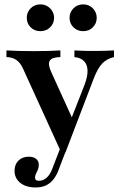

<svg xmlns="http://www.w3.org/2000/svg" viewBox="-20 -643 544 861"><path d="M254.8 41.1 83.1 -335.5Q71 -362.1 53.2 -374.2Q35.5 -386.3 8.9 -387.1V-416.9Q37.9 -415.3 66.9 -414.5Q96 -413.7 132.3 -413.7Q168.5 -413.7 196.4 -414.5Q224.2 -415.3 250.8 -416.9V-387.1Q212.9 -386.3 203.2 -371Q193.5 -355.6 209.7 -320.2L309.7 -100L291.9 -91.1L358.9 -262.1Q373.4 -300 372.6 -326.6Q371.8 -353.2 357.3 -368.5Q342.7 -383.9 313.7 -387.1V-416.9Q332.3 -416.1 348.4 -415.3Q364.5 -414.5 379.8 -414.5Q395.2 -414.5 409.7 -414.5Q429.8 -414.5 452.4 -415.3Q475 -416.1 491.1 -416.9V-387.1Q458.9 -379.8 437.9 -357.7Q416.9 -335.5 399.2 -287.9L273.4 41.1ZM139.5 197.6Q96.8 197.6 71 177Q45.2 156.5 45.2 122.6Q45.2 94.4 62.9 77Q80.6 59.7 108.9 59.7Q129.8 59.7 141.9 69.4Q154 79 154 96Q154 108.1 150 117.7Q146 127.4 141.5 135.9Q137.1 144.4 137.1 153.2Q137.1 167.7 154 167.7Q173.4 167.7 188.7 154.4Q204 141.1 214.5 113.7L266.1 -20.2L291.9 -9.7L243.5 116.9Q233.9 143.5 219.4 161.7Q204.8 179.8 185.5 188.7Q166.1 197.6 139.5 197.6ZM353.2 -503.2Q326.6 -503.2 309.3 -520.6Q291.9 -537.9 291.9 -562.9Q291.9 -587.9 309.3 -605.6Q326.6 -623.4 353.2 -623.4Q379 -623.4 396.4 -605.6Q413.7 -587.9 413.7 -562.9Q413.7 -537.9 396.4 -520.6Q379 -503.2 353.2 -503.2ZM161.3 -503.2Q134.7 -503.2 117.3 -520.6Q100 -537.9 100 -562.9Q100 -587.9 117.3 -605.6Q134.7 -623.4 161.3 -623.4Q187.1 -623.4 204.8 -605.6Q222.6 -587.9 222.6 -562.9Q222.6 -537.9 204.8 -520.6Q187.1 -503.2 161.3 -503.2Z"/></svg>

Font: Playfair
Style: Bold
Weight: 700
Designer: Claus Eggers Sørensen
Foundry: Claus Eggers Sørensen
Version: Version 2.001;gftools[0.9.30]